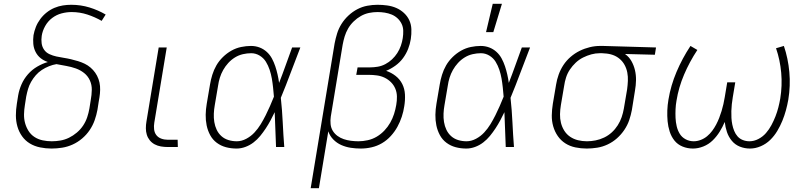

<svg xmlns="http://www.w3.org/2000/svg" viewBox="-20 -768 4240 1003"><path d="M249 8Q219 8 189.5 2Q160 -4 136 -18.5Q112 -33 95.5 -56Q79 -79 71 -107Q63 -135 63 -165Q63 -195 68 -226L75 -270Q80 -299 92.5 -327.5Q105 -356 126 -380Q147 -404 174.5 -420Q202 -436 230 -444Q209 -451 192.5 -464Q176 -477 166 -496.5Q156 -516 154 -538.5Q152 -561 155 -584Q159 -606 167.5 -627.5Q176 -649 190.5 -668.5Q205 -688 224 -703Q243 -718 264.5 -727Q286 -736 308 -739.5Q330 -743 352 -743Q402 -743 447.5 -729Q493 -715 532 -692L511 -659Q476 -679 436.5 -692Q397 -705 354 -705Q328 -705 301.5 -698Q275 -691 252.5 -674Q230 -657 216 -632Q202 -607 198 -581Q195 -561 197.5 -542Q200 -523 210.5 -508Q221 -493 238.5 -485Q256 -477 274.5 -473Q293 -469 312.5 -466Q332 -463 351 -458.5Q370 -454 388 -448.5Q406 -443 422.5 -435Q439 -427 453 -415Q467 -403 477.5 -388Q488 -373 494.5 -355Q501 -337 502.5 -318Q504 -299 502 -279Q500 -259 496 -239L489 -194Q484 -167 474.5 -140Q465 -113 448.5 -88.5Q432 -64 409 -44.5Q386 -25 359.5 -13Q333 -1 305 3.5Q277 8 249 8ZM250 -30Q273 -30 296 -34Q319 -38 340.5 -48.5Q362 -59 381.5 -75.5Q401 -92 414.5 -112.5Q428 -133 435.5 -155.5Q443 -178 447 -201L454 -245Q459 -272 459.5 -298.5Q460 -325 449.5 -348Q439 -371 419.5 -386.5Q400 -402 376 -410.5Q352 -419 326.5 -423.5Q301 -428 275 -433Q256 -430 236 -422Q216 -414 198.5 -402.5Q181 -391 167 -375Q153 -359 142.5 -340.5Q132 -322 126.5 -303Q121 -284 117 -264L110 -219Q106 -195 105.5 -171Q105 -147 111 -125Q117 -103 129 -84Q141 -65 160 -52.5Q179 -40 202.5 -35Q226 -30 250 -30Z M856 0Q838 0 820.5 -3Q803 -6 788 -14Q773 -22 762.5 -35Q752 -48 747 -64Q742 -80 742 -98Q742 -116 745 -133L809 -520H851L786 -127Q783 -110 785 -92.5Q787 -75 796.5 -62.5Q806 -50 822 -44Q838 -38 856 -38H908L909 0Z M1216 8Q1187 8 1160.5 1Q1134 -6 1112.5 -22Q1091 -38 1078 -62Q1065 -86 1059.5 -113Q1054 -140 1054.5 -168.5Q1055 -197 1060 -226L1077 -326Q1081 -351 1089 -377Q1097 -403 1110.5 -426.5Q1124 -450 1144.5 -470Q1165 -490 1189 -503.5Q1213 -517 1239.5 -522.5Q1266 -528 1291 -528Q1315 -528 1336 -520Q1357 -512 1373.5 -497Q1390 -482 1400.5 -462.5Q1411 -443 1418 -422Q1425 -401 1430 -379Q1435 -357 1438 -335Q1456 -381 1472.5 -427.5Q1489 -474 1506 -520H1549Q1523 -454 1498.5 -388Q1474 -322 1447 -257Q1454 -193 1457 -128.5Q1460 -64 1465 0H1422Q1420 -46 1418.5 -91.5Q1417 -137 1415 -182Q1405 -161 1393.5 -139.5Q1382 -118 1368.5 -97.5Q1355 -77 1339.5 -58Q1324 -39 1304.5 -24Q1285 -9 1262 -0.5Q1239 8 1216 8ZM1217 -30Q1242 -30 1266.5 -43Q1291 -56 1309.5 -76Q1328 -96 1342 -119Q1356 -142 1368 -166Q1380 -190 1390.5 -214Q1401 -238 1411 -263Q1409 -287 1406.5 -311Q1404 -335 1400 -358Q1396 -381 1388.5 -403.5Q1381 -426 1369 -445.5Q1357 -465 1336.5 -477.5Q1316 -490 1292 -490Q1271 -490 1249 -485Q1227 -480 1207.5 -468Q1188 -456 1172.5 -439Q1157 -422 1146 -402.5Q1135 -383 1128.5 -362Q1122 -341 1119 -319L1102 -219Q1098 -197 1097 -174.5Q1096 -152 1099.5 -130.5Q1103 -109 1112 -90Q1121 -71 1136.5 -57Q1152 -43 1173 -36.5Q1194 -30 1217 -30Z M1603 215 1728 -541Q1733 -567 1741 -593Q1749 -619 1764 -643Q1779 -667 1800.5 -687Q1822 -707 1847 -720Q1872 -733 1899 -738Q1926 -743 1952 -743Q1978 -743 2003 -739.5Q2028 -736 2050 -726.5Q2072 -717 2090 -700.5Q2108 -684 2118 -662.5Q2128 -641 2129 -615.5Q2130 -590 2126 -564Q2122 -538 2112 -512.5Q2102 -487 2085.5 -464.5Q2069 -442 2045.5 -425Q2022 -408 1997 -398Q2024 -389 2046.5 -371.5Q2069 -354 2081.5 -329Q2094 -304 2095.5 -274Q2097 -244 2092 -214Q2088 -186 2079 -158.5Q2070 -131 2056 -105.5Q2042 -80 2021.5 -57.5Q2001 -35 1975.5 -20Q1950 -5 1921.5 1.5Q1893 8 1865 8Q1838 8 1812 4Q1786 0 1762.5 -10.5Q1739 -21 1721 -39.5Q1703 -58 1695 -82L1646 215ZM1853 -30Q1876 -30 1901 -35.5Q1926 -41 1948 -54Q1970 -67 1988 -86Q2006 -105 2018.5 -127Q2031 -149 2038.5 -172.5Q2046 -196 2050 -220Q2054 -242 2053.5 -264Q2053 -286 2045 -305Q2037 -324 2022.5 -338.5Q2008 -353 1989.5 -362Q1971 -371 1949.5 -374Q1928 -377 1906 -377H1841L1848 -416H1913Q1933 -416 1953.5 -419.5Q1974 -423 1993 -433Q2012 -443 2028 -458Q2044 -473 2055.5 -491Q2067 -509 2074 -529Q2081 -549 2084 -569Q2087 -588 2086.5 -607.5Q2086 -627 2078 -643.5Q2070 -660 2056.5 -672.5Q2043 -685 2026 -692Q2009 -699 1990 -702Q1971 -705 1952 -705Q1930 -705 1908 -700.5Q1886 -696 1865.5 -684.5Q1845 -673 1827.5 -656Q1810 -639 1798.5 -619Q1787 -599 1780.5 -577.5Q1774 -556 1770 -534L1708 -159Q1705 -139 1707 -119.5Q1709 -100 1718.5 -84.5Q1728 -69 1743 -58Q1758 -47 1776 -41Q1794 -35 1813.5 -32.5Q1833 -30 1853 -30Z M2416 8Q2387 8 2360.5 1Q2334 -6 2312.5 -22Q2291 -38 2278 -62Q2265 -86 2259.5 -113Q2254 -140 2254.5 -168.5Q2255 -197 2260 -226L2277 -326Q2281 -351 2289 -377Q2297 -403 2310.5 -426.5Q2324 -450 2344.5 -470Q2365 -490 2389 -503.5Q2413 -517 2439.5 -522.5Q2466 -528 2491 -528Q2515 -528 2536 -520Q2557 -512 2573.5 -497Q2590 -482 2600.5 -462.5Q2611 -443 2618 -422Q2625 -401 2630 -379Q2635 -357 2638 -335Q2656 -381 2672.5 -427.5Q2689 -474 2706 -520H2749Q2723 -454 2698.5 -388Q2674 -322 2647 -257Q2654 -193 2657 -128.5Q2660 -64 2665 0H2622Q2620 -46 2618.5 -91.5Q2617 -137 2615 -182Q2605 -161 2593.5 -139.5Q2582 -118 2568.5 -97.5Q2555 -77 2539.5 -58Q2524 -39 2504.5 -24Q2485 -9 2462 -0.5Q2439 8 2416 8ZM2417 -30Q2442 -30 2466.5 -43Q2491 -56 2509.5 -76Q2528 -96 2542 -119Q2556 -142 2568 -166Q2580 -190 2590.5 -214Q2601 -238 2611 -263Q2609 -287 2606.5 -311Q2604 -335 2600 -358Q2596 -381 2588.5 -403.5Q2581 -426 2569 -445.5Q2557 -465 2536.5 -477.5Q2516 -490 2492 -490Q2471 -490 2449 -485Q2427 -480 2407.5 -468Q2388 -456 2372.5 -439Q2357 -422 2346 -402.5Q2335 -383 2328.5 -362Q2322 -341 2319 -319L2302 -219Q2298 -197 2297 -174.5Q2296 -152 2299.5 -130.5Q2303 -109 2312 -90Q2321 -71 2336.5 -57Q2352 -43 2373 -36.5Q2394 -30 2417 -30ZM2519 -600 2554 -748H2602L2557 -600Z M3045 8Q3015 8 2986 2Q2957 -4 2933.5 -19Q2910 -34 2894 -57Q2878 -80 2870 -108Q2862 -136 2862.5 -165.5Q2863 -195 2868 -226L2885 -326Q2889 -352 2898.5 -378.5Q2908 -405 2923.5 -428.5Q2939 -452 2961 -471Q2983 -490 3008.5 -502.5Q3034 -515 3061 -521.5Q3088 -528 3114 -528H3131L3407 -520L3401 -482L3245 -486Q3266 -471 3278.5 -449Q3291 -427 3297 -401.5Q3303 -376 3302.5 -349Q3302 -322 3297 -294L3281 -194Q3276 -167 3267 -140.5Q3258 -114 3241.5 -89.5Q3225 -65 3203 -45.5Q3181 -26 3154.5 -13.5Q3128 -1 3100 3.5Q3072 8 3045 8ZM3046 -30Q3068 -30 3091 -34.5Q3114 -39 3136 -49.5Q3158 -60 3176 -76.5Q3194 -93 3207 -113.5Q3220 -134 3227.5 -156Q3235 -178 3239 -201L3256 -301Q3259 -323 3260 -345.5Q3261 -368 3257 -389Q3253 -410 3243 -428.5Q3233 -447 3217 -460.5Q3201 -474 3181 -481Q3161 -488 3138 -489L3125 -490H3113Q3091 -490 3069 -484Q3047 -478 3026 -467.5Q3005 -457 2987.5 -440.5Q2970 -424 2957 -404.5Q2944 -385 2937 -363Q2930 -341 2927 -319L2910 -219Q2906 -195 2905.5 -171.5Q2905 -148 2910.5 -126Q2916 -104 2928 -85Q2940 -66 2958.5 -53.5Q2977 -41 2999.5 -35.5Q3022 -30 3046 -30Z M3600 8Q3571 8 3545.5 -2.5Q3520 -13 3503.5 -33.5Q3487 -54 3478.5 -80.5Q3470 -107 3467.5 -134.5Q3465 -162 3466 -190.5Q3467 -219 3472 -248Q3484 -321 3514 -392Q3544 -463 3587 -528L3623 -507Q3582 -445 3553.5 -378Q3525 -311 3514 -242Q3510 -220 3509 -197Q3508 -174 3509 -152Q3510 -130 3515 -108.5Q3520 -87 3531 -69Q3542 -51 3561.5 -40.5Q3581 -30 3604 -30Q3622 -30 3640.5 -37Q3659 -44 3674 -56.5Q3689 -69 3700.5 -84.5Q3712 -100 3721 -117Q3730 -134 3737 -152Q3744 -170 3749.5 -188Q3755 -206 3759 -224Q3763 -242 3766 -260L3779 -338H3821L3808 -260Q3805 -242 3803 -224Q3801 -206 3800.5 -188Q3800 -170 3801 -152Q3802 -134 3805.5 -117Q3809 -100 3815.5 -84Q3822 -68 3833 -55.5Q3844 -43 3860.5 -36.5Q3877 -30 3895 -30Q3919 -30 3942 -42Q3965 -54 3981.5 -73Q3998 -92 4010 -114.5Q4022 -137 4031 -160Q4040 -183 4046 -206.5Q4052 -230 4056 -253Q4067 -321 4061 -388Q4055 -455 4034 -516L4075 -528Q4097 -463 4103.5 -391.5Q4110 -320 4098 -247Q4093 -219 4085.5 -191.5Q4078 -164 4067 -137Q4056 -110 4040.5 -84Q4025 -58 4003.5 -37Q3982 -16 3954 -4Q3926 8 3898 8Q3870 8 3845 -2Q3820 -12 3803 -32.5Q3786 -53 3777.5 -78.5Q3769 -104 3766 -131Q3755 -105 3739.5 -80Q3724 -55 3703 -34.5Q3682 -14 3654.5 -3Q3627 8 3600 8Z"/></svg>

Font: Iosevka Aile Extralight
Style: Italic
Weight: 200
Italic angle: -9°
Designer: Belleve Invis
Foundry: Belleve Invis
Version: Version 31.1.0; ttfautohint (v1.8.4)